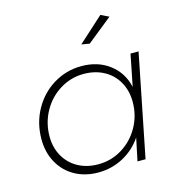

<svg xmlns="http://www.w3.org/2000/svg" viewBox="-110 -842 892 944"><g transform="rotate(-15 336.5 -370.0)"><path d="M485 -743 526 -723 398 -620 357 -627ZM47 -227Q47 -309 84.5 -377Q122 -445 187 -484.5Q252 -524 329 -524Q413 -524 471.5 -479.5Q530 -435 547 -360L579 -521H620L516 0H475L499 -115Q461 -59 402.5 -28Q344 3 276 3Q209 3 157 -26Q105 -55 76 -107.5Q47 -160 47 -227ZM528 -289Q528 -346 503 -390.5Q478 -435 433 -459.5Q388 -484 330 -484Q265 -484 209.5 -450Q154 -416 121.5 -357.5Q89 -299 89 -230Q89 -173 114 -129Q139 -85 183.5 -60.5Q228 -36 286 -36Q352 -36 407.5 -70Q463 -104 495.5 -162Q528 -220 528 -289Z"/></g></svg>

Font: TypoPRO Montserrat
Style: Italic
Weight: 275
Italic angle: -11.3°
Designer: Julieta Ulanovsky
Foundry: Julieta Ulanovsky
Version: Version 6.001